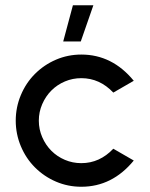

<svg xmlns="http://www.w3.org/2000/svg" viewBox="-20 -707 570 732"><path d="M113 -69Q79 -103 59.5 -149.5Q40 -196 40 -247Q40 -298 59.5 -344.5Q79 -391 113 -425Q148 -460 193.5 -479.5Q239 -499 290 -499Q408 -499 490 -399L412 -354Q360 -409 290 -409Q257 -409 227.5 -396.5Q198 -384 176 -362Q154 -340 141 -310Q128 -280 128 -247Q128 -214 141 -184Q154 -154 176 -132Q198 -110 227.5 -97.5Q257 -85 290 -85Q360 -85 412 -140L490 -95Q408 5 290 5Q239 5 193.5 -14.5Q148 -34 113 -69ZM288 -549H221L258 -687H336Z"/></svg>

Font: Sulphur Point
Style: Bold
Weight: 700
Designer: Noponies / Dale Sattler
Foundry: Noponies
Version: Version 1.000; ttfautohint (v1.8)